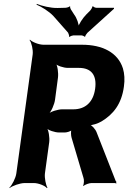

<svg xmlns="http://www.w3.org/2000/svg" viewBox="-20 -941 660 987"><path d="M617 -496C622 -531 620 -562 612 -589C586 -672 505 -711 402 -711H204C180 -711 145 -725 134 -737L132 -735C142 -722 151 -685 148 -661L64 -50C61 -26 42 11 28 24L29 26C44 14 83 0 107 0H154C178 0 212 14 221 26L224 24C216 11 208 -26 211 -50L233 -210C236 -234 230 -274 219 -286L217 -284C227 -271 263 -260 283 -260H314C323 -260 345 -266 349 -273L348 -275C343 -268 345 -242 348 -233L409 -27C413 -18 412 6 407 13L410 15C416 8 439 0 450 0H573C574 0 575 2 576 3L579 0C578 -1 577 -2 577 -4L578 -5L577 -9C577 -9 576 -10 575 -10L477 -260C471 -277 451 -299 439 -301L438 -298C451 -295 486 -307 502 -317C562 -353 605 -406 617 -496ZM469 -484C459 -414 417 -379 357 -379H299C279 -379 241 -368 227 -355L228 -353C243 -365 260 -405 263 -429L278 -542C281 -566 276 -606 265 -618L262 -616C272 -603 308 -592 328 -592H386C449 -592 479 -555 469 -484ZM362 -865 348 -887C345 -890 338 -904 341 -908L339 -909C337 -905 322 -901 316 -901L277 -900C240 -899 194 -911 169 -921L168 -917C192 -907 232 -883 255 -858L330 -773C332 -769 337 -756 335 -753L338 -751C340 -755 353 -759 357 -759H399C403 -759 413 -755 415 -752L418 -753C417 -756 426 -769 429 -772L566 -896V-901H475C471 -901 459 -905 459 -909L454 -907C456 -904 447 -890 444 -887L423 -866C407 -850 383 -815 381 -798H385C387 -815 374 -850 362 -865Z"/></svg>

Font: Asimov
Style: EdgeNarIt
Weight: 500
Designer: Google
Version: Version 2.000980: 2014